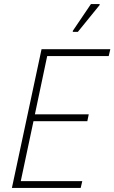

<svg xmlns="http://www.w3.org/2000/svg" viewBox="-20 -932 567 952"><path d="M39 0 186 -688H527L519 -654H214L153 -365H420L413 -331H146L83 -34H388L380 0ZM341 -774V-779L431 -912H474V-907L366 -774Z"/></svg>

Font: Saira SemiCondensed Thin
Style: Italic
Weight: 250
Width: 4
Italic angle: -12°
Designer: Hector Gatti with collaboration of the Omnibus-Type team
Foundry: Omnibus-Type
Version: Version 1.101